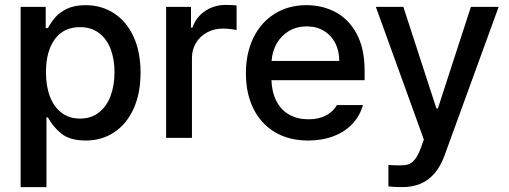

<svg xmlns="http://www.w3.org/2000/svg" viewBox="-20 -558 2060 777"><path d="M63.5 -530.3H165V-444.3H173.8Q187 -468.3 203.6 -487.8Q220.2 -507.3 250.7 -522.2Q281.2 -537.1 326.2 -537.1Q390.6 -537.1 441.2 -504.4Q491.7 -471.7 520.3 -409.9Q548.8 -348.1 548.8 -263.7Q548.8 -179.7 520.5 -117.7Q492.2 -55.7 441.9 -22.5Q391.6 10.7 327.1 10.7Q263.7 10.7 229 -16.8Q194.3 -44.4 173.8 -83H168V199.2H63.5ZM303.7 -78.1Q348.1 -78.1 379.6 -102.3Q411.1 -126.5 427.2 -168.9Q443.4 -211.4 443.4 -265.6Q443.4 -318.8 427.5 -360.1Q411.6 -401.4 380.1 -424.8Q348.6 -448.2 303.7 -448.2Q237.3 -448.2 201.7 -399.2Q166 -350.1 166 -265.6Q166 -209.5 182.1 -167.2Q198.2 -125 229.2 -101.6Q260.3 -78.1 303.7 -78.1Z M652.3 -530.3H752.9V-446.3H758.8Q773.4 -488.8 810.1 -513.4Q846.7 -538.1 893.6 -538.1Q916 -538.1 937.5 -536.1V-436.5Q928.7 -438.5 912.8 -440.4Q897 -442.4 882.8 -442.4Q847.2 -442.4 818.4 -427Q789.6 -411.6 773.2 -384.5Q756.8 -357.4 756.8 -323.2V0H652.3Z M975.1 -261.7Q975.1 -342.8 1005.6 -405.3Q1036.1 -467.8 1091.8 -502.4Q1147.5 -537.1 1220.2 -537.1Q1284.2 -537.1 1337.4 -509.3Q1390.6 -481.4 1423.1 -421.6Q1455.6 -361.8 1455.6 -270.5V-233.4H1078.6Q1080.1 -184.1 1098.9 -148.2Q1117.7 -112.3 1150.9 -93.8Q1184.1 -75.2 1228 -75.2Q1270.5 -75.2 1299.8 -91.1Q1329.1 -106.9 1343.3 -132.8H1448.7Q1437 -89.8 1406.7 -57.4Q1376.5 -24.9 1330.3 -7.1Q1284.2 10.7 1227.1 10.7Q1149.9 10.7 1093 -22.9Q1036.1 -56.6 1005.6 -118.2Q975.1 -179.7 975.1 -261.7ZM1353 -311.5Q1353 -352.1 1336.7 -383.8Q1320.3 -415.5 1290.5 -433.3Q1260.7 -451.2 1221.2 -451.2Q1180.7 -451.2 1149.2 -432.4Q1117.7 -413.6 1099.6 -381.6Q1081.5 -349.6 1079.1 -311.5Z M1551.8 196.3V109.4Q1575.2 111.3 1598.6 111.3Q1618.7 111.3 1631.8 107.4Q1645 103.5 1658 88.4Q1670.9 73.2 1682.6 42L1695.3 6.8L1501 -530.3H1612.3L1746.1 -119.1H1752L1885.7 -530.3H1998L1779.3 70.3Q1756.3 134.3 1714.1 166.7Q1671.9 199.2 1607.4 199.2Q1572.3 199.2 1551.8 196.3Z"/></svg>

Font: Pretendard JP Medium
Style: Regular
Weight: 500
Designer: Base glyphs from Inter by Rasmus Andersson; Hangeul glyphs from Noto Sans CJK(Source Han Sans) by Jang Soo-young and Kan
Foundry: Kil Hyung-jin
Version: Version 1.309